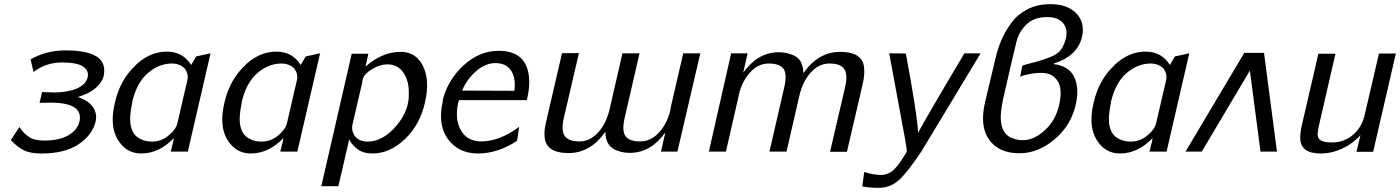

<svg xmlns="http://www.w3.org/2000/svg" viewBox="-20 -728 6723 922"><path d="M32 -55 73 -118Q75 -116 83 -105Q91 -94 98.5 -87Q106 -80 118.5 -71Q131 -62 149.5 -57.5Q168 -53 192 -53Q266 -53 309.5 -79Q353 -105 362 -146Q371 -189 337.5 -212Q304 -235 222 -235Q216 -235 199 -234.5Q182 -234 170 -234L182 -286Q232 -284 241 -284Q303 -284 347.5 -302.5Q392 -321 401 -357Q408 -389 379 -408.5Q350 -428 277 -428Q200 -428 141 -382L127 -443Q202 -486 296 -486Q399 -486 445.5 -455.5Q492 -425 477 -359Q468 -331 441.5 -307.5Q415 -284 382 -272L354 -262Q405 -245 426.5 -213.5Q448 -182 439 -144Q423 -79 357 -35Q291 9 180 9Q128 9 98 -4.5Q68 -18 32 -55Z M532 -236Q557 -346 632 -415H631Q688 -469 753 -478Q763 -480 785 -480Q858 -479 898 -416L922 -457L991 -472L882 0H800L809 -37Q811 -42 812 -49L815 -65Q744 9 658 9Q586 9 545.5 -57.5Q505 -124 532 -236ZM615 -239Q614 -235 614 -230Q602 -173 606 -136Q612 -89 641 -68.5Q670 -48 709 -48Q755 -48 790.5 -78Q826 -108 832 -137L880 -344Q886 -372 868 -398Q844 -423 805 -423Q744 -423 690.5 -377.5Q637 -332 615 -239Z M1058 -236Q1083 -346 1158 -415H1157Q1214 -469 1279 -478Q1289 -480 1311 -480Q1384 -479 1424 -416L1448 -457L1517 -472L1408 0H1326L1335 -37Q1337 -42 1338 -49L1341 -65Q1270 9 1184 9Q1112 9 1071.5 -57.5Q1031 -124 1058 -236ZM1141 -239Q1140 -235 1140 -230Q1128 -173 1132 -136Q1138 -89 1167 -68.5Q1196 -48 1235 -48Q1281 -48 1316.5 -78Q1352 -108 1358 -137L1406 -344Q1412 -372 1394 -398Q1370 -423 1331 -423Q1270 -423 1216.5 -377.5Q1163 -332 1141 -239Z M1523 166 1669 -470H1749L1735 -408Q1815 -479 1904 -479Q1978 -479 2011.5 -410.5Q2045 -342 2021 -237Q1997 -129 1924.5 -60Q1852 9 1769 9Q1724 9 1696.5 -12Q1669 -33 1657 -59L1605 166ZM1723 -351Q1723 -350 1721.5 -346Q1720 -342 1720 -340V-337V-334L1673 -132Q1666 -103 1683 -76Q1704 -48 1745 -48Q1818 -48 1882.5 -123Q1947 -198 1943 -282Q1944 -340 1917 -379.5Q1890 -419 1840 -419Q1805 -419 1767.5 -396.5Q1730 -374 1723 -351Z M2106 -240V-247Q2130 -344 2206 -414Q2282 -484 2375 -484Q2512 -484 2521 -350Q2524 -306 2510 -247H2184Q2183 -245 2182 -240Q2181 -235 2180 -233Q2163 -155 2193.5 -102Q2224 -49 2291 -49Q2379 -49 2473 -119L2463 -52Q2371 9 2276 9Q2181 9 2131 -60Q2081 -129 2106 -240ZM2199 -293 2450 -292Q2458 -354 2434 -389.5Q2410 -425 2359 -425Q2311 -425 2266.5 -386.5Q2222 -348 2199 -293Z M3343 -472 3233 0H3154L3175 -92Q3107 3 3011 6Q2979 7 2952 -2Q2887 -20 2887 -95Q2815 7 2711 7Q2598 7 2595 -75Q2594 -88 2595 -100Q2596 -112 2597.5 -119Q2599 -126 2602 -140.5Q2605 -155 2607 -163L2679 -473H2760L2687 -159Q2674 -101 2692 -75Q2710 -49 2763 -49Q2813 -49 2851.5 -91Q2890 -133 2906 -198L2969 -472H3051L2979 -159Q2966 -100 2983.5 -74.5Q3001 -49 3055 -49Q3105 -49 3144 -91Q3183 -133 3199 -198Q3201 -210 3201 -213L3261 -472Z M3384 0 3491 -472H3570L3549 -379Q3617 -474 3713 -477Q3747 -478 3772 -469Q3794 -463 3808.5 -451.5Q3823 -440 3829 -423.5Q3835 -407 3836 -399Q3837 -391 3838 -377Q3910 -479 4014 -479Q4127 -479 4130 -397Q4131 -382 4129.5 -366Q4128 -350 4126 -340.5Q4124 -331 4119 -309Q4114 -287 4112 -278L4047 1H3966L4039 -313Q4052 -371 4034 -397Q4016 -423 3963 -423Q3913 -423 3874.5 -381Q3836 -339 3820 -274L3757 0H3675L3747 -313Q3760 -372 3742.5 -397.5Q3725 -423 3671 -423Q3621 -423 3582.5 -381Q3544 -339 3528 -274Q3527 -271 3527 -267L3466 0Z M4250 -472Q4264 -472 4290.5 -471.5Q4317 -471 4330 -471L4353 -344Q4387 -147 4389 -90Q4394 -101 4418 -143Q4442 -185 4473.5 -239Q4505 -293 4534.5 -343Q4564 -393 4587.5 -432Q4611 -471 4611 -472H4689L4406 -3Q4341 95 4299 134.5Q4257 174 4199 174Q4156 174 4121 167L4130 98Q4173 111 4204 112Q4227 114 4249 103Q4280 91 4327 13V14Q4334 2 4335 -3Q4335 -4 4333.5 -13Q4332 -22 4330.5 -34.5Q4329 -47 4327 -56Z M4711 -240 4760 -446Q4771 -494 4789.5 -537Q4808 -580 4838 -620Q4868 -660 4914 -683.5Q4960 -707 5016 -708H5024Q5107 -708 5149 -663.5Q5191 -619 5176 -551Q5154 -459 5041 -423V-420Q5113 -411 5138 -359Q5163 -307 5147 -231Q5125 -127 5045 -59.5Q4965 8 4876 8Q4776 8 4729.5 -57.5Q4683 -123 4711 -240ZM4879 -360 4889 -412Q4898 -417 4958 -432Q5037 -454 5062 -475.5Q5087 -497 5099 -546Q5108 -588 5086 -616Q5062 -646 5008 -646Q4946 -646 4909.5 -611Q4873 -576 4861 -527L4839 -435L4796 -248Q4790 -218 4787 -191Q4777 -88 4842 -64Q4867 -54 4899 -55Q4950 -58 5000 -105Q5050 -152 5066 -224Q5083 -299 5060 -337Q5036 -377 4984 -378Q4971 -379 4937 -375Q4906 -370 4879 -360Z M5232 -236Q5257 -346 5332 -415H5331Q5388 -469 5453 -478Q5463 -480 5485 -480Q5558 -479 5598 -416L5622 -457L5691 -472L5582 0H5500L5509 -37Q5511 -42 5512 -49L5515 -65Q5444 9 5358 9Q5286 9 5245.5 -57.5Q5205 -124 5232 -236ZM5315 -239Q5314 -235 5314 -230Q5302 -173 5306 -136Q5312 -89 5341 -68.5Q5370 -48 5409 -48Q5455 -48 5490.5 -78Q5526 -108 5532 -137L5580 -344Q5586 -372 5568 -398Q5544 -423 5505 -423Q5444 -423 5390.5 -377.5Q5337 -332 5315 -239Z M6112 0H6033L5982 -389L5751 0H5673L5955 -474H6050Z M6233 -133 6311 -470H6393L6313 -122Q6309 -106 6309 -95Q6305 -83 6310 -69Q6317 -44 6378 -44Q6433 -44 6476 -79.5Q6519 -115 6533 -175L6602 -471H6683L6574 1H6494L6513 -79Q6478 -39 6426.5 -15Q6375 9 6322 9Q6227 9 6224 -61Q6222 -86 6233 -133Z"/></svg>

Font: Coval
Style: Light Italic
Weight: 300
Foundry: Context Ltd
Version: Version 001.000